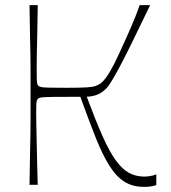

<svg xmlns="http://www.w3.org/2000/svg" viewBox="-20 -720 665 748"><path d="M95 0Q96 -72 97 -118Q98 -164 98.5 -194.5Q99 -225 99 -247.5Q99 -270 99 -293.5Q99 -317 99 -350Q99 -383 99 -406.5Q99 -430 99 -452.5Q99 -475 98.5 -505.5Q98 -536 97 -582Q96 -628 95 -700H127Q126 -622 125 -578.5Q124 -535 123.5 -512Q123 -489 123 -473.5Q123 -458 123 -437Q123 -410 124 -400.5Q125 -391 129 -386Q134 -382 142 -380.5Q150 -379 172.5 -378.5Q195 -378 241 -378Q291 -378 316 -379.5Q341 -381 352 -385Q363 -389 372 -395Q389 -408 408 -440.5Q427 -473 443 -509Q461 -548 472.5 -573.5Q484 -599 492 -618Q500 -637 507.5 -655.5Q515 -674 524 -700H565Q517 -600 487 -539.5Q457 -479 440 -448Q423 -417 415 -404.5Q407 -392 403 -386Q394 -374 382 -364.5Q370 -355 354 -349.5Q338 -344 318 -343Q353 -249 380 -188.5Q407 -128 432 -94Q457 -60 483.5 -46Q510 -32 543 -32Q551 -32 558.5 -33Q566 -34 574 -36Q582 -38 589 -41V1Q584 3 577 4.5Q570 6 561.5 7Q553 8 541 8Q496 8 464 -12.5Q432 -33 405.5 -75.5Q379 -118 352.5 -184.5Q326 -251 293 -343Q224 -343 190.5 -342.5Q157 -342 145.5 -341Q134 -340 129 -336Q123 -332 122 -320Q121 -308 121 -274Q121 -268 121.5 -236.5Q122 -205 123 -161.5Q124 -118 125 -74.5Q126 -31 127 0Z"/></svg>

Font: Ojuju ExtraLight
Style: Regular
Weight: 200
Designer: Chisaokwu Joboson, Mirko Velimirovic
Foundry: Udi Foundry
Version: Version 1.000